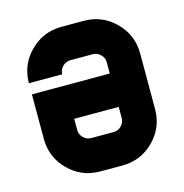

<svg xmlns="http://www.w3.org/2000/svg" viewBox="-97 -725 779 814"><g transform="rotate(-15 293.0 -317.5)"><path d="M244.1 -146.5H341.8Q361.8 -146.5 376.2 -160.9Q390.6 -175.3 390.6 -195.3V-244.1H195.3V-195.3Q195.3 -175.3 209.7 -160.9Q224.1 -146.5 244.1 -146.5ZM341.8 0H244.1Q163.1 0 106 -57.1Q48.8 -114.3 48.8 -195.3V-390.6H390.6V-439.5Q390.6 -459.5 376.2 -473.9Q361.8 -488.3 341.8 -488.3H244.1Q224.1 -488.3 209.7 -473.9Q195.3 -459.5 195.3 -439.5H48.8Q48.8 -520.5 106 -577.6Q163.1 -634.8 244.1 -634.8H341.8Q422.9 -634.8 480 -577.6Q537.1 -520.5 537.1 -439.5V-195.3Q537.1 -114.3 480 -57.1Q422.9 0 341.8 0Z"/></g></svg>

Font: Audex
Style: Regular
Weight: 400
Designer: GGBotNet
Foundry: GGBotNet
Version: 1.00